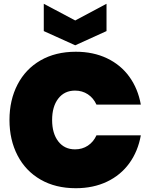

<svg xmlns="http://www.w3.org/2000/svg" viewBox="-20 -988 793 1013"><path d="M30 -355Q30 -460 72.5 -542Q115 -624 194 -669.5Q273 -715 380 -715Q472 -715 544.5 -680.5Q617 -646 662.5 -583Q708 -520 723 -436H489Q473 -471 443.5 -490.5Q414 -510 376 -510Q320 -510 287.5 -468Q255 -426 255 -355Q255 -284 287.5 -242Q320 -200 376 -200Q414 -200 443.5 -219.5Q473 -239 489 -274H723Q708 -190 662.5 -127Q617 -64 544.5 -29.5Q472 5 380 5Q273 5 194 -40.5Q115 -86 72.5 -168Q30 -250 30 -355ZM542 -824 377 -749 211 -824V-968L377 -880L542 -968Z"/></svg>

Font: Fz Poppins Black
Style: Regular
Weight: 900
Designer: Ninad Kale (Devanagari), Jonny Pinhorn (Latin)
Foundry: Indian Type Foundry
Version: Vit hóa bi Vntype.Com & FontZin.Com